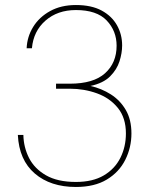

<svg xmlns="http://www.w3.org/2000/svg" viewBox="-20 -732 606 764"><path d="M282 12Q181 12 118.5 -41.5Q56 -95 51 -195H73Q74 -146 95.5 -103.5Q117 -61 163 -34.5Q209 -8 282 -8Q349 -8 393 -34Q437 -60 459 -104Q481 -148 481 -201Q481 -263 449 -302.5Q417 -342 366 -360.5Q315 -379 258 -379H203V-399H258Q352 -399 398 -440.5Q444 -482 444 -550Q444 -609 404.5 -650.5Q365 -692 282 -692Q209 -692 161 -650Q113 -608 107 -540H86Q88 -586 112 -625Q136 -664 179.5 -688Q223 -712 282 -712Q344 -712 384.5 -690Q425 -668 445.5 -631.5Q466 -595 466 -551Q466 -521 455.5 -488Q445 -455 418 -428Q391 -401 340 -390Q384 -380 421 -356.5Q458 -333 480.5 -294.5Q503 -256 503 -201Q503 -145 478.5 -96Q454 -47 405 -17.5Q356 12 282 12Z"/></svg>

Font: DM Sans Thin
Style: Regular
Weight: 100
Designer: Colophon Foundry, Jonny Pinhorn
Foundry: Colophon Foundry
Version: Version 4.004; ttfautohint (v1.8.4.7-5d5b)